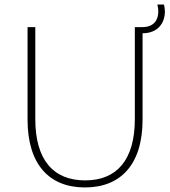

<svg xmlns="http://www.w3.org/2000/svg" viewBox="-20 -819 748 843"><path d="M353 4C509 4 606 -96 606 -294V-673C674 -673 704 -719 704 -769C704 -779 702 -789 700 -799H671C674 -788 675 -778 675 -768C675 -730 654 -700 606 -700H572V-296C572 -117 493 -27 354 -27C214 -27 135 -117 135 -296V-700H101V-294C101 -96 197 4 353 4Z"/></svg>

Font: Chess Sans ExtraLight
Style: Regular
Weight: 275
Designer: Wolf Bōese
Foundry: Wolf Bōese
Version: Version 7.223;Glyphs 3.3 (3306)